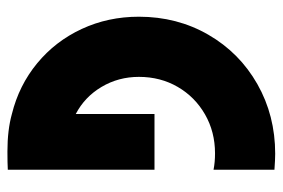

<svg xmlns="http://www.w3.org/2000/svg" viewBox="-142 -618 761 517"><g transform="rotate(90 238.5 -359.5)"><path d="M388 1Q330 1 287 -11Q210 -30 150.5 -79Q91 -128 58 -199Q25 -270 25 -353Q25 -456 73.5 -540Q122 -624 206.5 -672Q291 -720 394 -720Q409 -720 437 -718V-554Q417 -558 393 -558Q335 -558 288 -531Q241 -504 214 -457.5Q187 -411 187 -353Q187 -298 214 -252.5Q241 -207 287 -183V-395H437V0Q419 1 388 1Z"/></g></svg>

Font: Lineal Heavy
Style: Regular
Weight: 900
Designer: Created by Frank Adebiaye with contributions from Anton Moglia & Ariel Martín Pérez
Created by Frank ADEBIAYE with FontF
Foundry: Velvetyne Type Foundry
Version: Version 2.000